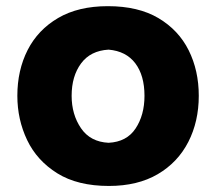

<svg xmlns="http://www.w3.org/2000/svg" viewBox="-20 -597 710 632"><path d="M338.4 15.1Q235.4 15.1 168.5 -26.6Q101.6 -68.4 69.3 -136Q37.1 -203.6 37.1 -281.7Q37.1 -365.7 71 -432.4Q105 -499 171.4 -537.8Q237.8 -576.7 335 -576.7Q435.1 -576.7 501.5 -537.4Q567.9 -498 601.1 -431.4Q634.3 -364.7 634.3 -281.7Q634.3 -197.3 599.9 -129.9Q565.4 -62.5 499.3 -23.7Q433.1 15.1 338.4 15.1ZM337.4 -127Q397 -129.9 426.3 -174.1Q455.6 -218.3 455.6 -281.7Q455.6 -348.6 425.3 -388.7Q395 -428.7 337.4 -433.6Q277.8 -430.2 246.8 -388.2Q215.8 -346.2 215.8 -281.7Q215.8 -220.2 246.6 -175Q277.3 -129.9 337.4 -127Z"/></svg>

Font: Pinar DS4-Bold
Style: Regular
Weight: 700
Designer: Amin Abedi
Version: Version 2.000